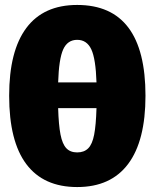

<svg xmlns="http://www.w3.org/2000/svg" viewBox="-20 -736 625 776"><path d="M568 -349Q568 -167 498 -73.5Q428 20 292 20Q156 20 86.5 -72.5Q17 -165 17 -349Q17 -530 86.5 -623Q156 -716 292 -716Q568 -716 568 -349ZM215 -403H370Q367 -498 349 -536.5Q331 -575 292 -575Q253 -575 235.5 -536.5Q218 -498 215 -403ZM370 -299H215Q217 -231 224.5 -192.5Q232 -154 248 -137Q264 -120 292 -120Q320 -120 336.5 -136.5Q353 -153 360.5 -191.5Q368 -230 370 -299Z"/></svg>

Font: Fira Sans Extra Condensed Black
Style: Regular
Weight: 900
Width: 1
Designer: Carrois Corporate & Edenspiekermann AG
Foundry: Carrois Corporate GbR & Edenspiekermann AG
Version: Version 4.203